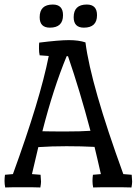

<svg xmlns="http://www.w3.org/2000/svg" viewBox="-21 -826 603 847"><path d="M152 -638Q240 -649 283 -649Q326 -649 356 -639Q380 -451 523 -58L560 -55Q562 -33 562 -24.5Q562 -16 559 1Q531 0 472 0Q413 0 390 1Q387 -14 387 -27.5Q387 -41 389 -55L424 -58Q419 -82 408 -127.5Q397 -173 396 -178Q339 -181 272.5 -181Q206 -181 148 -177L120 -58L158 -55Q160 -33 160 -24.5Q160 -16 157 1Q133 0 78.5 0Q24 0 2 1Q-1 -14 -1 -27.5Q-1 -41 1 -55L36 -58Q156 -387 194 -579L154 -582Q151 -594 151 -613Q151 -632 152 -638ZM166 -247Q200 -246 268 -246Q336 -246 378 -249Q331 -427 279 -578H273Q214 -435 166 -247ZM257 -759Q257 -704 199 -704Q154 -704 154 -750Q154 -806 212 -806Q257 -806 257 -759ZM407 -759Q407 -704 349 -704Q304 -704 304 -750Q304 -806 362 -806Q407 -806 407 -759Z"/></svg>

Font: Port Lligat Slab
Style: Regular
Weight: 400
Designer: Dario Muhafara, Eduardo Rodriguez Tunni
Foundry: Tipo
Version: Version 1.002